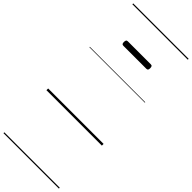

<svg xmlns="http://www.w3.org/2000/svg" viewBox="-468 -1045 1580 1580"><g transform="rotate(45 322.5 -255.0)"><path d="M189 -706Q178 -706 174 -712.5Q170 -719 170 -731Q170 -744 174 -751Q178 -758 189 -758H457Q468 -758 472 -751Q476 -744 476 -731Q476 -719 472 -712.5Q468 -706 457 -706ZM0 490H645V500H0ZM0 -20H645V0H0ZM0 -505H645V-500H0ZM0 -1010H645V-1000H0Z"/></g></svg>

Font: Playwrite NG Modern Guides
Style: Regular
Weight: 400
Designer: Veronika Burian, José Scaglione
Foundry: TypeTogether
Version: Version 1.003